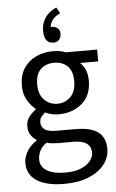

<svg xmlns="http://www.w3.org/2000/svg" viewBox="-62 -775 631 1041"><g transform="rotate(-5 253.0 -254.5)"><path d="M245.6 223.1Q148.4 223.1 96.4 189.2Q44.4 155.3 44.4 92.3Q44.4 60.5 63.2 29.1Q82 -2.4 115.7 -23.9V-27.8Q97.2 -39.6 84.7 -58.1Q72.3 -76.7 72.3 -105.5Q72.3 -135.7 89.4 -157.2Q106.4 -178.7 125.5 -191.9V-195.8Q101.6 -214.8 81.8 -248Q62 -281.2 62 -326.7Q62 -383.3 86.9 -421.6Q111.8 -460 153.8 -479.5Q195.8 -499 246.6 -499Q269 -499 285.6 -495.6Q302.2 -492.2 315.9 -486.8H485.8V-422.4H387.2Q404.3 -407.2 415.3 -382.6Q426.3 -357.9 426.3 -323.7Q426.3 -242.7 375 -199Q323.7 -155.3 246.6 -155.3Q209 -155.3 174.8 -171.9Q162.1 -160.6 153.3 -149.9Q144.5 -139.2 144.5 -119.1Q144.5 -96.7 162.8 -82Q181.2 -67.4 229.5 -67.4H329.1Q415.5 -67.4 454.8 -37.1Q494.1 -6.8 494.1 54.2Q494.1 99.6 464.6 138.2Q435.1 176.8 379.4 200Q323.7 223.1 245.6 223.1ZM258.8 162.6Q305.7 162.6 339.4 149.2Q373 135.7 391.4 113.8Q409.7 91.8 409.7 66.9Q409.7 33.7 385.5 16.8Q361.3 0 313.5 0H231.4Q216.8 0 200.2 -1.7Q183.6 -3.4 168 -7.3Q142.6 10.3 131.6 33.2Q120.6 56.2 120.6 80.6Q120.6 118.7 155.5 140.6Q190.4 162.6 258.8 162.6ZM246.6 -212.9Q287.6 -212.9 317.4 -241.9Q347.2 -271 347.2 -326.7Q347.2 -382.8 319.1 -409.4Q291 -436 246.6 -436Q202.1 -436 173.8 -409.2Q145.5 -382.3 145.5 -326.7Q145.5 -271.5 175.3 -242.2Q205.1 -212.9 246.6 -212.9ZM254.4 -544.9Q202.6 -544.9 202.6 -614.7Q202.6 -650.9 222.2 -682.4Q241.7 -713.9 284.7 -733.4L303.2 -700.7Q274.9 -687.5 261.2 -669.7Q247.6 -651.9 245.6 -629.9Q248.5 -630.9 253.4 -630.9Q269 -630.9 282.2 -620.8Q295.4 -610.8 295.4 -590.8Q295.4 -568.4 283.4 -556.6Q271.5 -544.9 254.4 -544.9Z"/></g></svg>

Font: Varta Light Medium
Style: Regular
Weight: 500
Version: Version 1.004